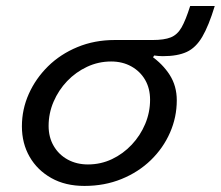

<svg xmlns="http://www.w3.org/2000/svg" viewBox="-20 -597 727 632"><path d="M516 -412.1Q509 -412.1 501.9 -412.7Q494.8 -413.4 487.5 -414.3L483.5 -408L366.3 -432L357.4 -465.3H482.4Q520.6 -465.3 542.2 -474Q563.9 -482.7 577.6 -506.7Q591.3 -530.7 606 -577.3H686.9Q667 -511.9 645.8 -475.9Q624.7 -439.9 594.5 -426Q564.4 -412.1 516 -412.1ZM357.4 -465.3Q398.2 -465.3 431.1 -454.5Q464 -443.8 488.2 -422.2L476.6 -413.5Q515.5 -386.6 538.7 -350.3Q561.9 -313.9 561.9 -266.9Q561.9 -211.2 539.6 -160.4Q517.4 -109.7 476.7 -70.1Q435.9 -30.5 380.2 -7.8Q324.4 15 258 15Q195 15 149 -10.9Q102.9 -36.8 77.5 -80.9Q52.1 -125.1 52.1 -181.2Q52.1 -237 74.7 -287.7Q97.3 -338.4 138 -378.6Q178.8 -418.8 234.9 -442Q291 -465.3 357.4 -465.3ZM269.5 -55.7Q311.5 -55.7 348.4 -73.1Q385.3 -90.6 413.7 -120.8Q442 -151 458 -189.1Q474 -227.3 474 -268.6Q474 -306 457.7 -334.1Q441.4 -362.2 412.3 -378.4Q383.2 -394.6 345.9 -394.6Q303.8 -394.6 266.6 -377.1Q229.4 -359.7 201 -330Q172.7 -300.3 156.3 -262.1Q140 -224 140 -182.6Q140 -145.3 156.7 -116.7Q173.3 -88 202.8 -71.8Q232.2 -55.7 269.5 -55.7Z"/></svg>

Font: Intel One Mono Light
Style: Italic
Weight: 300
Italic angle: -16°
Monospace: yes
Designer: Fred Shallcrass
Foundry: Frere-Jones Type LLC
Version: Version 1.004